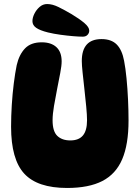

<svg xmlns="http://www.w3.org/2000/svg" viewBox="-20 -925 693 953"><path d="M313 8Q166 8 100.5 -63Q35 -134 35 -296Q35 -349 38.5 -404.5Q42 -460 48.5 -511.5Q55 -563 63 -602Q75 -654 104 -684.5Q133 -715 187 -715Q234 -715 260 -691Q286 -667 286 -620Q286 -599 279 -562.5Q272 -526 263.5 -483Q255 -440 248 -399Q241 -358 241 -328Q241 -273 264.5 -250.5Q288 -228 329 -228Q371 -228 391.5 -252.5Q412 -277 412 -328Q412 -354 408 -395.5Q404 -437 399 -482Q394 -527 390 -564.5Q386 -602 386 -622Q386 -731 484 -731Q533 -731 559.5 -704Q586 -677 596 -623Q603 -587 608 -536Q613 -485 615.5 -430.5Q618 -376 618 -327Q618 -208 586.5 -134.5Q555 -61 488 -26.5Q421 8 313 8ZM423 -773Q423 -761 414.5 -752Q406 -743 391 -743Q372 -743 342.5 -745.5Q313 -748 280 -752.5Q247 -757 218 -764Q178 -774 159.5 -787Q141 -800 141 -820Q141 -837 150.5 -856.5Q160 -876 176.5 -890.5Q193 -905 214 -905Q240 -905 270.5 -890Q301 -875 335 -855Q375 -831 399 -810.5Q423 -790 423 -773Z"/></svg>

Font: DynaPuff SemiBold
Style: Regular
Weight: 600
Designer: Toshi Omagari, Jennifer Daniel
Foundry: Google Fonts
Version: Version 2.000